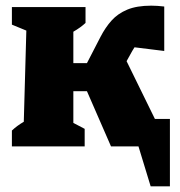

<svg xmlns="http://www.w3.org/2000/svg" viewBox="-20 -517 634 678"><path d="M22 0V-56Q40 -73 64 -87L73 -409L22 -430V-492H282V-436Q265 -420 239 -405V-294H287L335 -387Q352 -420 374 -444.5Q396 -469 429.5 -483Q463 -497 514 -497Q535 -497 560 -494V-337L455 -350Q453 -347 451 -343.5Q449 -340 447 -337L427 -301L527 -97H580V141H512L469 0H372L287 -195H239V-83L279 -62V0Z"/></svg>

Font: Piazzolla ExtraBold
Style: Regular
Weight: 800
Designer: Juan Pablo del Peral
Foundry: Huerta Tipografica
Version: Version 1.330